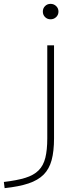

<svg xmlns="http://www.w3.org/2000/svg" viewBox="-110 -755 428 995"><path d="M-90 188Q-22 180 21.5 166.5Q65 153 90 128Q115 103 125 62.5Q135 22 135 -38V-520H170V-38Q170 29 157.5 75Q145 121 116 150Q87 179 38 195.5Q-11 212 -86 220ZM152 -655Q135 -655 123.5 -666.5Q112 -678 112 -695Q112 -712 123.5 -723.5Q135 -735 152 -735Q169 -735 181 -723.5Q193 -712 193 -695Q193 -678 181 -666.5Q169 -655 152 -655Z"/></svg>

Font: M PLUS 2 ExtraLight
Style: Regular
Weight: 250
Designer: Coji Morishita
Foundry: UNDERFOREST DESIGN
Version: Version 1.001